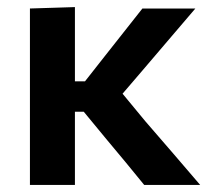

<svg xmlns="http://www.w3.org/2000/svg" viewBox="-20 -522 598 542"><path d="M64.5 0V-498L191.5 -502V-292.5H220L277 -365Q303 -398 329.5 -431.5Q356 -465 382 -498H531.5Q493.5 -453 455.5 -409Q417.5 -364.5 380 -320.5L326 -257.5L390 -180Q429 -135 468 -89.8Q507 -44.5 545 0H387Q361 -32 334.8 -63.8Q308.5 -95.5 282.5 -126.5L216.5 -206.5H191.5V0Z"/></svg>

Font: Heraclito SemiBold
Style: Regular
Weight: 600
Designer: Kostas Bartsokas (font) & Cristiano Sobral (main changes)
Foundry: Kostas Bartsokas (font) & Cristiano Sobral (main changes)
Version: Version 1.00;July 8, 2020;FontCreator 13.0.0.2655 64-bit